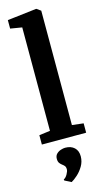

<svg xmlns="http://www.w3.org/2000/svg" viewBox="-160 -867 645 1187"><g transform="rotate(-15 162.5 -273.5)"><path d="M93.6 -69V-731L19.3 -743.3V-797.6L205.1 -819.4H207.2L233.9 -800.5V-68.4L306.8 -59.9V0H23.3V-59.9ZM236.8 133Q236.4 166.3 219.6 194.6Q202.7 223 180.4 242.8Q158.1 262.7 142 271.3H140.3L99.7 250.5L98.2 243.4Q111.4 237.7 122.1 218.9Q132.9 200.2 132.9 188Q132.9 172.2 126.2 164.8Q119.4 157.3 112.3 152.3Q104.4 146.8 97 137.2Q89.6 127.5 89.6 109.8Q89.6 89.5 101.6 77.8Q113.6 66.1 129.4 61.2Q145.1 56.3 155.5 56.3H158.6Q193.5 56.3 215.4 76.4Q237.2 96.6 236.8 133Z"/></g></svg>

Font: Merriweather Light
Style: Regular
Weight: 300
Version: Version 2.100